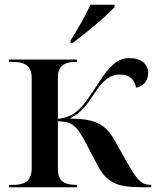

<svg xmlns="http://www.w3.org/2000/svg" viewBox="-20 -786 662 806"><path d="M276 -616V-606H286C341 -647 430 -721 461 -756V-766H360C339 -721 304 -659 276 -616ZM18 0H303V-10H301C261 -10 223 -18 223 -76V-277C279 -275 299 -264 338 -190L388 -95C429 -16 474 0 578 0H615V-10H612C567 -10 550 -40 504 -121L461 -197C422 -267 376 -288 272 -288C323 -314 343 -343 377 -395C416 -454 445 -473 483 -473C528 -473 546 -448 551 -418C578 -422 602 -444 602 -479C602 -516 574 -542 524 -542C474 -542 443 -515 387 -428C358 -384 338 -353 316 -331C286 -302 260 -291 223 -287V-462C223 -518 262 -526 301 -526H303V-536H18V-526H34C74 -526 113 -517 113 -459V-80C113 -19 75 -10 34 -10H18Z"/></svg>

Font: Noto Serif Display Medium
Style: Regular
Weight: 500
Designer: Monotype Design Team
Foundry: Monotype Imaging Inc.
Version: Version 2.009